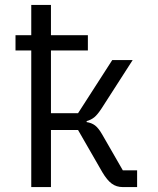

<svg xmlns="http://www.w3.org/2000/svg" viewBox="-20 -760 640 780"><path d="M107 -555H43V-617H107V-740H187V-617H337V-555H187V-300H297L436 -516H519L393 -320Q376 -294 363 -283.5Q350 -273 332 -268V-264Q352 -261 366 -250.5Q380 -240 395 -214L479 -68H537V0H479Q453 0 434 -14Q415 -28 396 -60L297 -232H187V0H107Z"/></svg>

Font: PlemolJP35 Console
Style: Regular
Weight: 400
Version: v2.0.3; ttfautohint (v1.8.4.7-5d5b-dirty) -l 6 -r 45 -G 200 